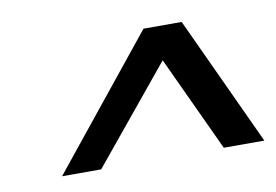

<svg xmlns="http://www.w3.org/2000/svg" viewBox="-43 -769 577 401"><g transform="rotate(-10 245.5 -568.0)"><path d="M60 -431H143L309 -633L403 -431H489L362 -705H281Z"/></g></svg>

Font: Geom
Style: Italic
Weight: 400
Italic angle: -10°
Version: Version 1.102